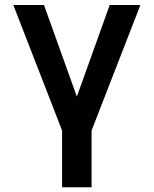

<svg xmlns="http://www.w3.org/2000/svg" viewBox="-20 -538 626 782"><path d="M232.9 224.6V-6.3L34.2 -517.6H159.2L293 -144.5L426.8 -517.6H551.8L353 -6.3V224.6Z"/></svg>

Font: Cascadia Code SemiBold
Style: Regular
Weight: 600
Monospace: yes
Designer: Aaron Bell
Foundry: Saja Typeworks
Version: Version 2404.023; ttfautohint (v1.8.4)